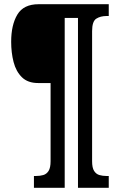

<svg xmlns="http://www.w3.org/2000/svg" viewBox="-20 -780 568 911"><path d="M141 111V55H151Q170 55 185.5 50.5Q201 46 210.5 31Q220 16 220 -15V-386H161Q112 -386 84 -413.5Q56 -441 44.5 -485.5Q33 -530 33 -582Q33 -662 62.5 -711Q92 -760 163 -760H496V-704H485Q457 -704 437 -691.5Q417 -679 417 -632V-15Q417 16 426.5 31Q436 46 451.5 50.5Q467 55 485 55H496V111H350V-695H287V111Z"/></svg>

Font: Noto Serif Thai ExtraCondensed Black
Style: Regular
Weight: 900
Width: 2
Designer: Monotype Design Team
Foundry: Monotype Imaging Inc.
Version: Version 2.002; ttfautohint (v1.8.4.7-5d5b)